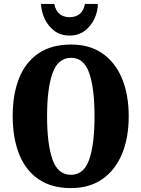

<svg xmlns="http://www.w3.org/2000/svg" viewBox="-20 -953 724 983"><path d="M343 10Q243 10 176.5 -36Q110 -82 77.5 -165Q45 -248 45 -359Q45 -470 77.5 -552Q110 -634 176.5 -679.5Q243 -725 344 -725Q439 -725 504.5 -679.5Q570 -634 604.5 -551.5Q639 -469 639 -358Q639 -247 604.5 -164.5Q570 -82 504 -36Q438 10 343 10ZM343 -58Q410 -58 437 -137Q464 -216 464 -358Q464 -500 437 -578.5Q410 -657 344 -657Q277 -657 249 -578.5Q221 -500 221 -358Q221 -216 248.5 -137Q276 -58 343 -58ZM336 -771Q289 -771 257 -796Q225 -821 208 -858.5Q191 -896 190 -933H258Q265 -897 285.5 -881Q306 -865 336 -865Q367 -865 387.5 -881Q408 -897 415 -933H481Q481 -896 464 -858.5Q447 -821 415 -796Q383 -771 336 -771Z"/></svg>

Font: Noto Serif ExtraCondensed Black
Style: Regular
Weight: 900
Width: 2
Designer: Monotype Design Team
Foundry: Monotype Imaging Inc.
Version: Version 2.015; ttfautohint (v1.8.4.7-5d5b)